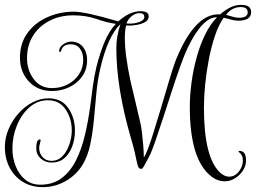

<svg xmlns="http://www.w3.org/2000/svg" viewBox="-27 -717 1052 789"><path d="M149 52Q102 52 67 30.5Q32 9 12.5 -28.5Q-7 -66 -7 -113Q-7 -151 8.5 -187Q24 -223 49.5 -251.5Q75 -280 107 -296.5Q139 -313 172 -313Q226 -313 253.5 -273Q281 -233 281 -180Q281 -146 270 -116Q259 -86 238 -67.5Q217 -49 185 -49Q159 -49 140.5 -65.5Q122 -82 122 -108Q122 -144 137 -144Q140 -144 140 -141Q140 -138 137 -127Q134 -117 134 -109Q134 -87 148 -71.5Q162 -56 184 -56Q212 -56 230.5 -76Q249 -96 258.5 -125Q268 -154 268 -181Q268 -230 242.5 -267.5Q217 -305 170 -305Q127 -305 94 -276Q61 -247 42.5 -201.5Q24 -156 24 -106Q24 -68 37.5 -34Q51 0 76.5 21Q102 42 139 42Q191 42 227 14.5Q263 -13 286 -59.5Q309 -106 322.5 -164Q336 -222 344 -282Q349 -322 354.5 -362Q360 -402 369 -441Q383 -497 402 -543Q421 -589 449 -619Q412 -624 369.5 -639Q327 -654 274 -654Q220 -654 177 -632Q134 -610 109 -570.5Q84 -531 84 -478Q84 -429 111.5 -392Q139 -355 187 -355Q222 -355 251 -370Q280 -385 297.5 -411.5Q315 -438 315 -472Q315 -498 302 -516.5Q289 -535 264 -535Q230 -535 224 -507Q224 -504 220 -504Q218 -504 216 -506Q215 -522 231.5 -534Q248 -546 265 -546Q296 -546 313.5 -524.5Q331 -503 331 -471Q331 -432 311 -403.5Q291 -375 258 -359Q225 -343 186 -343Q128 -343 91.5 -382.5Q55 -422 55 -480Q55 -539 86 -581.5Q117 -624 168 -646.5Q219 -669 277 -669Q324 -669 459 -629Q506 -671 550 -671Q584 -671 584 -650Q584 -635 569.5 -626.5Q555 -618 534 -614.5Q513 -611 491 -612Q486 -590 486 -562Q486 -525 492 -481Q498 -437 509 -385Q519 -342 529.5 -298.5Q540 -255 550 -211Q553 -200 556 -175Q559 -150 561.5 -121.5Q564 -93 564 -70Q571 -79 582 -108Q593 -137 605.5 -178Q618 -219 632 -264.5Q646 -310 658.5 -353.5Q671 -397 682 -431Q693 -465 700 -481Q775 -658 870 -658H878Q898 -676 919.5 -686.5Q941 -697 964 -697Q1005 -697 1005 -667Q1005 -632 952 -632Q937 -632 922 -636.5Q907 -641 892 -644Q871 -614 856 -569Q841 -524 831 -472Q821 -420 816 -369Q811 -318 811 -275Q811 -70 877 -8Q896 9 914 9Q938 9 954.5 -12Q971 -33 971 -57Q971 -76 962 -85L953 -94Q953 -97 957 -97Q984 -97 984 -58Q984 -36 971.5 -16.5Q959 3 939 15.5Q919 28 897 28Q865 28 839 6Q753 -63 753 -278Q753 -325 760 -377.5Q767 -430 781 -481Q795 -532 816 -575Q837 -618 865 -646Q806 -648 744 -520Q732 -495 715 -448Q698 -401 679.5 -344Q661 -287 643 -231.5Q625 -176 610 -133Q595 -90 585 -72Q571 -45 564.5 -34Q558 -23 553 -23Q544 -23 540.5 -33Q537 -43 535 -53Q531 -74 525.5 -96.5Q520 -119 510 -153Q451 -357 451 -520Q451 -567 468 -618Q416 -569 385 -435Q374 -388 369 -334Q364 -280 359 -226Q354 -172 344 -124Q334 -76 313 -41Q287 2 243 27Q199 52 149 52ZM954 -644Q991 -644 991 -666Q991 -688 962 -688Q926 -688 902 -656Q915 -652 930 -648Q945 -644 954 -644ZM509 -620Q527 -620 546.5 -627Q566 -634 566 -648Q566 -663 546 -663Q529 -663 513.5 -650Q498 -637 493 -621Q495 -620 499.5 -620Q504 -620 509 -620Z"/></svg>

Font: Updock
Style: Regular
Weight: 400
Designer: Robert E. Leuschke
Foundry: Robert E. Leuschke
Version: Version 1.010; ttfautohint (v1.8.4.7-5d5b)